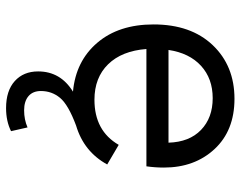

<svg xmlns="http://www.w3.org/2000/svg" viewBox="-98 -452 774 617"><g transform="rotate(90 288.5 -143.0)"><path d="M518 -283Q518 -255 514 -227H137Q143 -148 186 -104Q229 -60 300 -60Q400 -60 445 -138L508 -101Q467 -26 383 -1Q316 24 294 50.5Q272 77 272 112Q272 138 288.5 152Q305 166 334 166Q364 166 389 155L401 208Q369 224 327 224Q271 224 240 196Q209 168 209 121Q209 49 274 9Q176 0 117 -69Q58 -138 58 -250Q58 -370 124.5 -440Q191 -510 297 -510Q399 -510 458.5 -446Q518 -382 518 -283ZM140 -298H438Q436 -365 397 -402.5Q358 -440 295 -440Q232 -440 191 -402.5Q150 -365 140 -298Z"/></g></svg>

Font: Elaine Sans
Style: Regular
Weight: 400
Designer: Wei Huang
Foundry: Wei Huang
Version: Version 2.001;December 24, 2019;FontCreator 12.0.0.2547 64-b